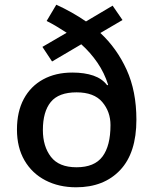

<svg xmlns="http://www.w3.org/2000/svg" viewBox="-20 -785 650 815"><path d="M219 -765Q252 -750 284 -732Q316 -714 345 -694L458 -761L500 -700L406 -645Q476 -580 517.5 -489Q559 -398 559 -277Q559 -136 490 -63Q421 10 303 10Q230 10 173 -19.5Q116 -49 84 -104Q52 -159 52 -235Q52 -311 81 -365Q110 -419 163 -448Q216 -477 287 -477Q339 -477 376.5 -464Q414 -451 435 -423L439 -425Q423 -476 393.5 -519Q364 -562 325 -597L201 -524L160 -586L263 -646Q243 -659 221.5 -672Q200 -685 178 -696ZM305 -393Q229 -393 195.5 -352Q162 -311 162 -233Q162 -164 196 -119.5Q230 -75 305 -75Q381 -75 415 -120.5Q449 -166 449 -254Q449 -311 414 -352Q379 -393 305 -393Z"/></svg>

Font: Noto Sans Kawi Medium
Style: Regular
Weight: 500
Designer: Fadhl Haqq
Version: Version 1.000